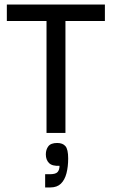

<svg xmlns="http://www.w3.org/2000/svg" viewBox="-20 -583 497 842"><path d="M267 -545V0H184V-545ZM10 -491V-563H440V-491ZM178 239V181H199Q224 181 232.5 171.5Q241 162 241 144Q209 146 195 132Q181 118 181 94Q181 73 192 58.5Q203 44 231 44Q255 44 267 58Q279 72 279 112Q279 148 271.5 177Q264 206 247 222.5Q230 239 201 239Z"/></svg>

Font: Darker Grotesque Light SemiBold
Style: Regular
Weight: 600
Version: Version 1.000;gftools[0.9.28]